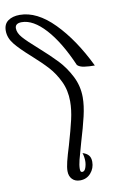

<svg xmlns="http://www.w3.org/2000/svg" viewBox="-321 -1207 781 1276"><g transform="rotate(-10 69.5 -568.5)"><path d="M40 -67Q40 -92 49.5 -131Q59 -170 79 -234Q108 -334 123 -399Q138 -464 138 -521Q138 -596 109 -656.5Q80 -717 40 -761Q0 -805 -65 -863Q-134 -924 -168 -966.5Q-202 -1009 -202 -1057Q-202 -1102 -171.5 -1123.5Q-141 -1145 -93 -1145Q23 -1145 137 -1029Q251 -913 341 -727Q301 -727 270 -731.5Q239 -736 224 -751Q153 -915 71 -1005Q-11 -1095 -88 -1095Q-133 -1095 -133 -1061Q-133 -1030 -104 -997Q-75 -964 -10 -907Q62 -843 109 -793.5Q156 -744 190.5 -677Q225 -610 225 -533Q225 -477 208.5 -406.5Q192 -336 163 -240Q141 -164 132 -128Q123 -92 123 -68Q123 -55 126 -50Q129 -45 136 -45Q152 -45 160 -67.5Q168 -90 168 -113Q168 -126 165.5 -142Q163 -158 159 -168Q186 -160 199.5 -144Q213 -128 213 -100Q213 -56 185 -24Q157 8 113 8Q79 8 59.5 -12.5Q40 -33 40 -67Z"/></g></svg>

Font: Charmonman
Style: Bold
Weight: 700
Designer: Ekaluck Peanpanawate
Foundry: Cadson Demak Co.,Ltd.
Version: Version 1.000; ttfautohint (v1.6)